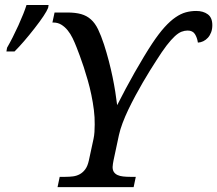

<svg xmlns="http://www.w3.org/2000/svg" viewBox="-20 -765 888 785"><path d="M444.3 -109.9Q442.9 -104 441.7 -95.2Q440.4 -86.4 440.4 -82Q440.4 -69.3 445.8 -61.5Q451.2 -53.7 460.7 -49.3Q470.2 -44.9 483.4 -43.5Q496.6 -42 512.2 -42H535.2L526.4 0H215.3L224.1 -42H247.1Q263.7 -42 278.8 -43.9Q293.9 -45.9 306.6 -53Q319.3 -60.1 328.9 -73.2Q338.4 -86.4 343.3 -108.9L362.3 -196.8Q365.2 -210.4 366.2 -225.3Q367.2 -240.2 367.2 -255.9Q367.7 -284.7 363.8 -315.7Q359.9 -346.7 353.5 -377.2Q347.2 -407.7 338.9 -436.5Q330.6 -465.3 322.3 -491Q314 -516.6 306.2 -537.1Q298.3 -557.6 293 -571.8Q285.6 -590.8 276.9 -608.9Q268.1 -627 256.6 -641.1Q245.1 -655.3 230.7 -664.1Q216.3 -672.9 198.2 -672.9H194.3L203.1 -713.9H254.4Q288.6 -713.9 311.8 -707.3Q335 -700.7 351.8 -685.5Q368.7 -670.4 380.9 -645.3Q393.1 -620.1 405.3 -583Q416 -549.8 424.8 -516.1Q433.6 -482.4 440.2 -450.4Q446.8 -418.5 451.4 -389.2Q456.1 -359.9 459 -335Q475.6 -367.7 493.9 -402.1Q512.2 -436.5 531 -469.5Q549.8 -502.4 567.9 -532.5Q585.9 -562.5 602.1 -586.9Q629.4 -627.9 652.8 -653.8Q676.3 -679.7 697.8 -694.3Q719.2 -709 739.7 -714.6Q760.3 -720.2 782.2 -720.2Q811 -720.2 829.6 -706.5Q848.1 -692.9 848.1 -662.1Q848.1 -646 843.3 -633.1Q838.4 -620.1 830.1 -610.8Q821.8 -601.6 811 -596.4Q800.3 -591.3 789.1 -590.8Q786.1 -611.3 776.9 -625.7Q767.6 -640.1 747.1 -640.1Q734.9 -640.1 722.2 -635.3Q709.5 -630.4 694.6 -616.7Q679.7 -603 661.1 -578.9Q642.6 -554.7 618.2 -516.1Q607.4 -499.5 593.3 -476.8Q579.1 -454.1 564 -428Q548.8 -401.9 533.4 -373.3Q518.1 -344.7 504.6 -316.7Q491.2 -288.6 481.2 -262Q471.2 -235.4 466.3 -212.9ZM8.8 -569.8Q31.7 -609.4 55.2 -661.1Q78.6 -712.9 88.4 -744.6H178.7L176.8 -732.9Q166.5 -707 121.3 -649.2Q76.2 -591.3 39.6 -554.7H6.3Z"/></svg>

Font: Droid Serif
Style: Italic
Weight: 400
Italic angle: -12°
Designer: Monotype Design team
Foundry: Monotype Imaging Inc.
Version: Version 1.03